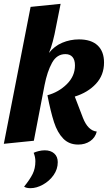

<svg xmlns="http://www.w3.org/2000/svg" viewBox="-25 -736 564 1004"><path d="M231 -459Q259 -495 300.5 -512.5Q342 -530 388 -530Q452 -530 485.5 -498.5Q519 -467 519 -409Q519 -343 476.5 -297.5Q434 -252 366 -231L409 -119Q435 -53 481 -48Q473 -16 446.5 2Q420 20 384 20Q336 20 305.5 -11.5Q275 -43 257.5 -97Q240 -151 223 -238Q282 -254 324.5 -296Q367 -338 367 -394Q367 -423 354 -438Q341 -453 317 -453Q272 -453 247 -407.5Q222 -362 208 -291L152 0L-5 16L135 -700L292 -716L269 -601Q252 -508 231 -459ZM134 248Q112 248 101 240Q131 203 145.5 174Q160 145 160 107Q160 85 151 63Q161 58 177.5 54Q194 50 209 50Q240 50 258.5 66.5Q277 83 277 112Q277 149 255 180Q233 211 199.5 229.5Q166 248 134 248Z"/></svg>

Font: Sansita
Style: Bold Italic
Weight: 700
Italic angle: -11°
Designer: Pablo Cosgaya
Foundry: Omnibus-Type
Version: Version 1.006